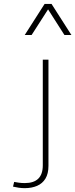

<svg xmlns="http://www.w3.org/2000/svg" viewBox="-20 -954 384 979"><path d="M344.2 -775.4 242.7 -934.1H207.5L106 -775.4H141.1L225.1 -906.2L308.6 -775.4ZM46.4 -2.4Q60.5 1 75.7 3.2Q90.8 5.4 106 5.4Q141.6 5.4 168.9 -6.3Q196.3 -18.1 211.7 -43.2Q227.1 -68.4 227.1 -108.4V-649.9H198.2V-110.8Q198.2 -20.5 106.4 -20.5Q90.8 -20.5 75.9 -22.5Q61 -24.4 52.2 -26.4Z"/></svg>

Font: Estedad-FD-VF Thin
Style: Regular
Weight: 100
Designer: Amin Abedi
Version: Version 5.0